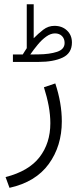

<svg xmlns="http://www.w3.org/2000/svg" viewBox="-20 -627 368 907"><path d="M87.4 -369.6Q91.8 -376.5 96.9 -384.8Q102.1 -393.1 106.4 -399.4V-606.9H139.2V-446.3Q160.6 -468.3 184.3 -486.6Q208 -504.9 237.3 -504.9Q273.4 -504.9 296.6 -482.9Q319.8 -460.9 319.8 -426.3Q319.8 -376 276.4 -355.2Q232.9 -334.5 162.1 -334.5H41V-369.6ZM161.6 -370.1Q214.4 -370.6 249.8 -382.3Q285.2 -394 285.2 -424.3Q285.2 -444.3 272.7 -456.8Q260.3 -469.2 239.7 -469.2Q219.2 -469.2 198.5 -454.3Q177.7 -439.5 158.7 -416.5Q139.6 -393.6 123 -369.6ZM24.9 260.3 6.3 209.5Q115.7 181.6 166.7 115.5Q217.8 49.3 217.8 -44.9Q217.8 -84 210 -126.5Q202.1 -168.9 187.5 -214.8L241.2 -232.9Q272 -140.1 272 -53.7Q272 63 210.2 147.9Q148.4 232.9 24.9 260.3Z"/></svg>

Font: Vazirmatn RD UI ExtraLight
Style: Regular
Weight: 200
Designer: Saber Rastikerdar
Foundry: Saber Rastikerdar
Version: Version 33.003